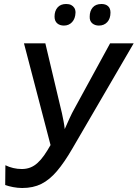

<svg xmlns="http://www.w3.org/2000/svg" viewBox="-20 -931 689 961"><path d="M91 10Q69 10 45.5 5.5Q22 1 6 -5L7 -104Q25 -95 46 -90Q67 -85 89 -85Q112 -85 131.5 -92.5Q151 -100 168 -115.5Q185 -131 200.5 -153Q216 -175 233 -205L100 -714H207L281 -402Q286 -384 290 -364.5Q294 -345 298 -325Q302 -305 304 -285Q316 -312 328 -338.5Q340 -365 353 -388L531 -714H649L342 -187Q302 -118 265 -74.5Q228 -31 187 -10.5Q146 10 91 10ZM475 -803Q455 -803 441.5 -814.5Q428 -826 429 -848Q429 -876 444 -893.5Q459 -911 488 -911Q509 -911 521 -900Q533 -889 533 -868Q533 -838 517 -820.5Q501 -803 475 -803ZM300 -803Q279 -803 266 -814.5Q253 -826 253 -848Q253 -876 268 -893.5Q283 -911 311 -911Q326 -911 336 -906Q346 -901 352 -891.5Q358 -882 358 -868Q357 -838 341 -820.5Q325 -803 300 -803Z"/></svg>

Font: Noto Sans Display Medium
Style: Italic
Weight: 500
Italic angle: -12°
Designer: Monotype Design Team
Foundry: Monotype Imaging Inc.
Version: Version 2.003